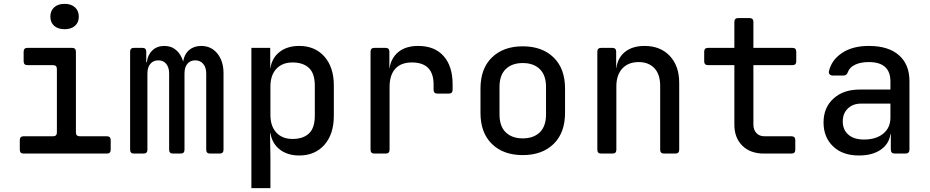

<svg xmlns="http://www.w3.org/2000/svg" viewBox="-20 -799 4840 999"><path d="M103 0Q83 0 83 -20V-70Q83 -90 103 -90H256Q276 -90 276 -110V-440Q276 -460 256 -460H123Q103 -460 103 -480V-530Q103 -550 123 -550H355Q375 -550 375 -530V-110Q375 -90 395 -90H536Q556 -90 556 -70V-20Q556 0 536 0ZM316 -647Q282 -647 262 -664.5Q242 -682 242 -712Q242 -743 262 -761Q282 -779 316 -779Q350 -779 370 -761Q390 -743 390 -712Q390 -682 370 -664.5Q350 -647 316 -647Z M677 0Q657 0 657 -20V-530Q657 -550 677 -550H721Q741 -550 741 -530V-475H744Q748 -513 772.5 -536.5Q797 -560 835 -560Q872 -560 897 -538Q922 -516 933 -479Q939 -517 964 -538.5Q989 -560 1027 -560Q1079 -560 1111 -520.5Q1143 -481 1143 -418V-20Q1143 0 1123 0H1073Q1053 0 1053 -20V-417Q1053 -448 1037.5 -466.5Q1022 -485 996 -485Q970 -485 955 -467Q940 -449 940 -417V-20Q940 0 920 0H880Q860 0 860 -20V-417Q860 -448 845 -466.5Q830 -485 804 -485Q778 -485 762.5 -467Q747 -449 747 -417V-20Q747 0 727 0Z M1288 180V-550H1386V-444H1387Q1395 -498 1435 -529Q1475 -560 1537 -560Q1619 -560 1668 -504.5Q1717 -449 1717 -354V-197Q1717 -101 1668 -45.5Q1619 10 1537 10Q1476 10 1436 -21Q1396 -52 1387 -106H1385L1387 21V180ZM1502 -76Q1557 -76 1587.5 -104.5Q1618 -133 1618 -197V-353Q1618 -417 1587.5 -445.5Q1557 -474 1502 -474Q1449 -474 1418 -441Q1387 -408 1387 -348V-202Q1387 -142 1418 -109Q1449 -76 1502 -76Z M1928 0Q1908 0 1908 -20V-530Q1908 -550 1928 -550H1986Q2006 -550 2006 -530V-444H2007Q2015 -498 2053.5 -529Q2092 -560 2156 -560Q2241 -560 2288 -507.5Q2335 -455 2335 -360V-332Q2335 -312 2315 -312H2256Q2236 -312 2236 -332V-359Q2236 -474 2123 -474Q2066 -474 2036.5 -441Q2007 -408 2007 -347V-20Q2007 0 1987 0Z M2700 8Q2599 8 2539.5 -50Q2480 -108 2480 -212V-338Q2480 -442 2539.5 -500Q2599 -558 2700 -558Q2801 -558 2860.5 -500Q2920 -442 2920 -338V-212Q2920 -108 2860.5 -50Q2801 8 2700 8ZM2700 -79Q2756 -79 2788.5 -110.5Q2821 -142 2821 -203V-347Q2821 -408 2788.5 -439.5Q2756 -471 2700 -471Q2644 -471 2611.5 -439.5Q2579 -408 2579 -347V-203Q2579 -142 2611.5 -110.5Q2644 -79 2700 -79Z M3108 0Q3088 0 3088 -20V-530Q3088 -550 3108 -550H3166Q3186 -550 3186 -530V-445H3187Q3194 -499 3232.5 -529.5Q3271 -560 3334 -560Q3416 -560 3465 -508Q3514 -456 3514 -368V-20Q3514 0 3494 0H3435Q3415 0 3415 -20V-352Q3415 -412 3385 -444Q3355 -476 3303 -476Q3249 -476 3218 -442.5Q3187 -409 3187 -349V-20Q3187 0 3167 0Z M3955 0Q3884 0 3842.5 -41Q3801 -82 3801 -150V-460H3664Q3644 -460 3644 -480V-530Q3644 -550 3664 -550H3801V-685Q3801 -705 3821 -705H3880Q3900 -705 3900 -685V-550H4103Q4123 -550 4123 -530V-480Q4123 -460 4103 -460H3900V-151Q3900 -124 3915.5 -107Q3931 -90 3957 -90H4098Q4118 -90 4118 -70V-20Q4118 0 4098 0Z M4449 10Q4364 10 4314.5 -37.5Q4265 -85 4265 -162Q4265 -239 4316.5 -286Q4368 -333 4452 -333H4613V-375Q4613 -476 4501 -476Q4458 -476 4429.5 -462.5Q4401 -449 4392 -425Q4386 -406 4369 -406H4313Q4303 -406 4297 -412Q4291 -418 4293 -428Q4306 -486 4360.5 -523Q4415 -560 4501 -560Q4602 -560 4657 -512Q4712 -464 4712 -377V-21Q4712 0 4691 0H4636Q4615 0 4615 -21V-101H4613Q4606 -50 4562.5 -20Q4519 10 4449 10ZM4475 -73Q4538 -73 4575.5 -103.5Q4613 -134 4613 -187V-260H4461Q4418 -260 4391.5 -234.5Q4365 -209 4365 -167Q4365 -124 4394 -98.5Q4423 -73 4475 -73Z"/></svg>

Font: Pitagon Sans Mono Medium
Style: Regular
Weight: 500
Monospace: yes
Designer: Travis Tran
Foundry: Pitagon
Version: Version 1.001; ttfautohint (v1.8.4.7-5d5b);gftools[0.9.26]